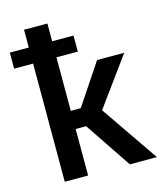

<svg xmlns="http://www.w3.org/2000/svg" viewBox="-136 -845 783 929"><g transform="rotate(-15 256.0 -381.0)"><path d="M534 0H398.5L242 -233H189.5V0H72.5V-592H-22.5V-672.5H72.5V-761.5H189.5V-672.5H296.5V-592H189.5V-324H239.5L376 -528.5H512L336.5 -287.5Z"/></g></svg>

Font: Roberto Sans Medium
Style: Regular
Weight: 500
Designer: Google (font) & Cristiano Sobral (main changes)
Version: Version 1.000;October 12, 2021;FontCreator 14.0.0.2814 64-bi